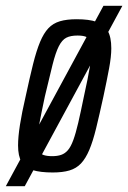

<svg xmlns="http://www.w3.org/2000/svg" viewBox="-52 -584 440 659"><path d="M-32 55 303 -564H368L33 55ZM129 8Q87 8 60.5 0Q34 -8 22 -28Q10 -48 10 -85Q10 -114 16.5 -155.5Q23 -197 36 -253Q50 -318 61.5 -364Q73 -410 85.5 -440Q98 -470 114 -487Q130 -504 153.5 -511Q177 -518 211 -518Q254 -518 279.5 -509Q305 -500 317.5 -478.5Q330 -457 330 -418Q330 -390 322.5 -349.5Q315 -309 303 -253Q289 -189 278 -144Q267 -99 254.5 -69.5Q242 -40 226 -23Q210 -6 186.5 1Q163 8 129 8ZM127 -48Q145 -48 158 -52.5Q171 -57 181 -68.5Q191 -80 199.5 -103Q208 -126 216.5 -162.5Q225 -199 236 -253Q250 -316 256.5 -355Q263 -394 263 -415Q263 -434 258 -444Q253 -454 242.5 -458Q232 -462 214 -462Q190 -462 175.5 -454.5Q161 -447 150 -425.5Q139 -404 128.5 -362.5Q118 -321 102 -253Q89 -192 82 -154Q75 -116 75 -94Q75 -76 80.5 -66Q86 -56 97.5 -52Q109 -48 127 -48Z"/></svg>

Font: Saira UltraCondensed Medium
Style: Italic
Weight: 500
Width: 1
Italic angle: -12°
Designer: Hector Gatti with collaboration of the Omnibus-Type team
Foundry: Omnibus-Type
Version: Version 1.101